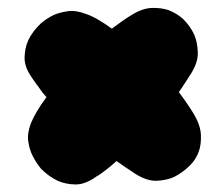

<svg xmlns="http://www.w3.org/2000/svg" viewBox="-20 -604 576 496"><path d="M471 -177Q452 -158 430 -147Q410 -138 384.5 -137Q359 -136 328 -156Q316 -164 304 -172Q292 -180 281 -188Q269 -177 259.5 -169.5Q250 -162 243 -157Q235 -151 229 -148Q200 -127 174.5 -127.5Q149 -128 129 -137Q106 -148 86 -168Q73 -184 64 -202Q56 -218 53 -239Q50 -260 60 -286Q72 -315 100 -353Q90 -364 84 -373Q78 -382 73 -388Q68 -395 64 -401Q43 -430 43.5 -455Q44 -480 53 -500Q64 -523 85 -543Q100 -556 118 -565Q134 -572 155 -575Q176 -578 202 -568Q217 -563 234 -553Q251 -543 269 -530Q298 -552 321 -566Q349 -583 373 -583.5Q397 -584 415 -578Q436 -570 453 -555Q472 -536 482 -514Q490 -495 491 -469Q492 -443 473 -413Q465 -401 457.5 -389Q450 -377 442 -366Q466 -334 481 -309Q498 -280 499 -255.5Q500 -231 494 -214Q487 -193 471 -177Z"/></svg>

Font: Sniglet
Style: ExtraBold
Weight: 800
Version: Version 2.000; ttfautohint (v0.95) -l 8 -r 50 -G 200 -x 14 -